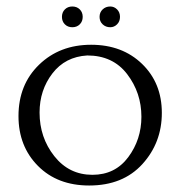

<svg xmlns="http://www.w3.org/2000/svg" viewBox="-20 -565 563 592"><path d="M255 7Q157 7 97 -53.5Q37 -114 37 -207Q37 -304 100.5 -365.5Q164 -427 261 -427Q357 -427 418 -368Q479 -309 479 -217Q479 -125 419 -59Q359 7 255 7ZM249 -394Q181 -390 141.5 -338.5Q102 -287 102 -218Q102 -141 147.5 -83.5Q193 -26 265 -26Q335 -26 375.5 -80.5Q416 -135 416 -205Q416 -279 372 -336.5Q328 -394 249 -394ZM320 -481Q306 -481 296.5 -490Q287 -499 287 -513Q287 -527 296.5 -536Q306 -545 320 -545Q332 -545 341 -536Q350 -527 350 -513Q350 -499 341 -490Q332 -481 320 -481ZM226 -536Q235 -527 235 -513Q235 -499 226 -490Q217 -481 203 -481Q189 -481 180 -490Q171 -499 171 -513Q171 -527 180 -536Q189 -545 203 -545Q217 -545 226 -536Z"/></svg>

Font: Forum
Style: Regular
Weight: 400
Designer: Denis Masharov
Foundry: Denis Masharov
Version: Version 1.000